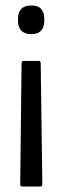

<svg xmlns="http://www.w3.org/2000/svg" viewBox="-20 -515 229 703"><path d="M67 -292H122Q129 -292 129 -283L135 159Q135 168 127 168H61Q54 168 54 159L59 -283Q59 -292 67 -292ZM94 -495Q119 -495 130.5 -482.5Q142 -470 142 -447V-438Q142 -416 130.5 -403Q119 -390 94 -390Q70 -390 58 -403Q46 -416 46 -438V-447Q46 -470 58 -482.5Q70 -495 94 -495Z"/></svg>

Font: Sofia Sans Condensed
Style: Regular
Weight: 400
Designer: Botio Nikoltchev, Ani Petrova
Foundry: lettersoup
Version: Version 4.100